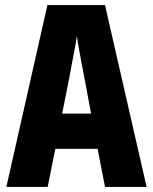

<svg xmlns="http://www.w3.org/2000/svg" viewBox="-20 -737 603 757"><path d="M5 0 167 -717H394L558 0H394L365 -150H198L168 0ZM253 -429 225 -289H339L313 -429Q308 -453 302.5 -483.5Q297 -514 291.5 -543.5Q286 -573 283 -595Q280 -573 274.5 -543.5Q269 -514 263 -483.5Q257 -453 253 -429Z"/></svg>

Font: Noto Sans Mono SemiCondensed Black
Style: Regular
Weight: 900
Width: 4
Designer: Monotype Design Team
Foundry: Monotype Imaging Inc.
Version: Version 2.014; ttfautohint (v1.8.4.7-5d5b)